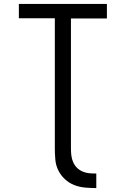

<svg xmlns="http://www.w3.org/2000/svg" viewBox="-20 -755 640 977"><path d="M470 202Q442 202 413 199.5Q384 197 357.5 186.5Q331 176 310 156.5Q289 137 276.5 111.5Q264 86 261.5 57Q259 28 259 0V-662H76V-735H524V-661H341V0Q341 18 343 35.5Q345 53 352 69.5Q359 86 371.5 98.5Q384 111 400.5 118Q417 125 434.5 126.5Q452 128 470 128Z"/></svg>

Font: Iosevka Meiseki Sans
Style: Regular
Weight: 400
Monospace: yes
Designer: Belleve Invis
Foundry: Belleve Invis
Version: Version 11.2.6; ttfautohint (v1.8.4)